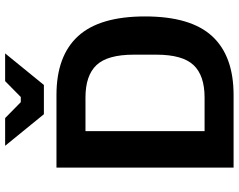

<svg xmlns="http://www.w3.org/2000/svg" viewBox="-111 -819 930 748"><g transform="rotate(-90 354.0 -445.0)"><path d="M75 0V-690H358Q510 -690 587 -606Q664 -522 664 -345Q664 -167 587 -83.5Q510 0 358 0ZM217 -113H348Q434 -113 474.5 -156Q515 -199 515 -301V-389Q515 -491 474.5 -534Q434 -577 348 -577H217ZM520 -890 397 -739H283L160 -890H268L330 -829H350L412 -890Z"/></g></svg>

Font: Mozilla Text ExtraLight
Style: Regular
Weight: 200
Designer: Studio DRAMA
Foundry: Studio DRAMA
Version: Version 1.000